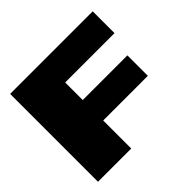

<svg xmlns="http://www.w3.org/2000/svg" viewBox="-161 -859 1043 1043"><g transform="rotate(-45 360.0 -337.5)"><path d="M38.5 0H294V-215.5H637V-372.5H294V-507.5H673V-675H38.5Z"/></g></svg>

Font: Anybody Expanded Black
Style: Regular
Weight: 900
Width: 7
Designer: Tyler Finck
Foundry: Etcetera Type Company
Version: Version 1.113;gftools[0.9.25]